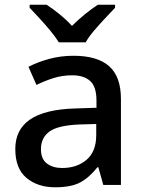

<svg xmlns="http://www.w3.org/2000/svg" viewBox="-20 -786 614 816"><path d="M292 -549Q394 -549 444 -504.5Q494 -460 494 -365V0H419L398 -75H394Q359 -31 320.5 -10.5Q282 10 214 10Q141 10 93 -29.5Q45 -69 45 -153Q45 -235 107.5 -278Q170 -321 298 -325L390 -328V-358Q390 -418 363 -442Q336 -466 287 -466Q245 -466 207 -454Q169 -442 135 -425L101 -502Q139 -522 188.5 -535.5Q238 -549 292 -549ZM317 -257Q225 -253 189.5 -226.5Q154 -200 154 -152Q154 -110 179.5 -91Q205 -72 244 -72Q307 -72 348 -107Q389 -142 389 -212V-259ZM230 -606Q216 -629 194 -655.5Q172 -682 148 -708Q124 -734 106 -753V-766H178Q204 -749 232.5 -726Q261 -703 286 -676Q313 -703 341.5 -726Q370 -749 396 -766H469V-753Q451 -734 426.5 -708Q402 -682 379.5 -655.5Q357 -629 344 -606Z"/></svg>

Font: Noto Sans Tangsa Medium
Style: Regular
Weight: 500
Version: Version 1.504